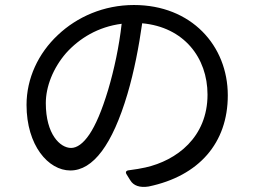

<svg xmlns="http://www.w3.org/2000/svg" viewBox="-20 -730 1020 767"><path d="M337 -193C312 -156 287 -139 264 -139C220 -139 163 -194 163 -318C163 -384 192 -458 244 -518C297 -577 372 -623 466 -635C456 -545 436 -452 412 -371C387 -288 362 -230 337 -193ZM211 -590C133 -517 86 -417 86 -311C86 -149 173 -49 261 -49C352 -49 429 -152 489 -354C516 -445 535 -545 548 -637C714 -622 809 -500 809 -352C809 -182 686 -89 561 -61C543 -57 520 -53 496 -50C483 -49 480 -42 486 -33L499 -12L501 -9C513 11 538 21 574 15C775 -27 890 -159 890 -349C890 -548 744 -710 515 -710C395 -710 288 -663 211 -590Z"/></svg>

Font: GenSenRounded2 TW R
Style: Regular
Weight: 400
Version: Version 2.100;PS 2.1;hotconv 16.6.51;makeotf.lib2.5.65220 DE